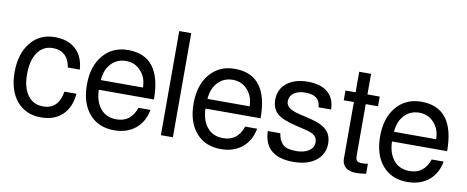

<svg xmlns="http://www.w3.org/2000/svg" viewBox="-65 -1015 3222 1324"><g transform="rotate(10 1546.0 -353.0)"><path d="M470 -348H386Q378 -403 346 -432.5Q314 -462 262 -462Q194 -462 155.5 -406.5Q117 -351 117 -253Q117 -160 156 -107Q195 -54 264 -54Q371 -54 392 -180H476Q468 -84 412 -30.5Q356 23 262 23Q155 23 92.5 -51.5Q30 -126 30 -253Q30 -383 93.5 -461Q157 -539 263 -539Q354 -539 408.5 -490Q463 -441 470 -348Z M1009 -234H623Q625 -152 665.5 -103Q706 -54 777 -54Q879 -54 914 -159H998Q982 -73 923 -25Q864 23 774 23Q664 23 600 -51.5Q536 -126 536 -255Q536 -384 601.5 -461.5Q667 -539 776 -539Q1009 -539 1009 -234ZM625 -302H920Q920 -370 879 -416Q838 -462 775 -462Q712 -462 671 -418.5Q630 -375 625 -302Z M1183 -729V0H1099V-729Z M1756 -234H1370Q1372 -152 1412.5 -103Q1453 -54 1524 -54Q1626 -54 1661 -159H1745Q1729 -73 1670 -25Q1611 23 1521 23Q1411 23 1347 -51.5Q1283 -126 1283 -255Q1283 -384 1348.5 -461.5Q1414 -539 1523 -539Q1756 -539 1756 -234ZM1372 -302H1667Q1667 -370 1626 -416Q1585 -462 1522 -462Q1459 -462 1418 -418.5Q1377 -375 1372 -302Z M1908 -156Q1914 -109 1940.5 -81.5Q1967 -54 2036 -54Q2091 -54 2124.5 -76.5Q2158 -99 2158 -136Q2158 -165 2139 -182Q2120 -199 2077 -209L1999 -228Q1906 -250 1869.5 -283.5Q1833 -317 1833 -379Q1833 -452 1888 -495.5Q1943 -539 2034 -539Q2125 -539 2174 -497Q2223 -455 2224 -378H2136Q2133 -462 2031 -462Q1980 -462 1950 -440.5Q1920 -419 1920 -383Q1920 -355 1943 -337.5Q1966 -320 2017 -308L2097 -289Q2175 -270 2210 -235.5Q2245 -201 2245 -143Q2245 -67 2186.5 -22Q2128 23 2029 23Q1826 23 1820 -156Z M2539 -524V-456H2453V-97Q2453 -69 2462.5 -59.5Q2472 -50 2499 -50Q2524 -50 2539 -54V16Q2500 23 2471 23Q2422 23 2396 1.5Q2370 -20 2370 -60V-456H2299V-524H2370V-668H2453V-524Z M3062 -234H2676Q2678 -152 2718.5 -103Q2759 -54 2830 -54Q2932 -54 2967 -159H3051Q3035 -73 2976 -25Q2917 23 2827 23Q2717 23 2653 -51.5Q2589 -126 2589 -255Q2589 -384 2654.5 -461.5Q2720 -539 2829 -539Q3062 -539 3062 -234ZM2678 -302H2973Q2973 -370 2932 -416Q2891 -462 2828 -462Q2765 -462 2724 -418.5Q2683 -375 2678 -302Z"/></g></svg>

Font: ColatingCofangSans
Style: Regular
Weight: 400
Foundry: GNU
Version: Version 412.227;June 27, 2022;FontCreator 11.0.0.2412 32-bit